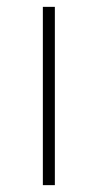

<svg xmlns="http://www.w3.org/2000/svg" viewBox="-20 -540 285 560"><path d="M105 0V-520H140V0Z"/></svg>

Font: M PLUS 1 ExtraLight
Style: Regular
Weight: 250
Version: Version 1.001